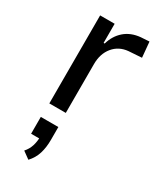

<svg xmlns="http://www.w3.org/2000/svg" viewBox="-201 -578 790 939"><g transform="rotate(30 194.5 -108.5)"><path d="M79 0V-497H161V-389H167Q181 -438 216 -468.5Q251 -499 305 -504L352 -507L360 -420L286 -415Q234 -410 203 -372Q172 -334 172 -276V0ZM128 290 88 261Q106 241 114 216Q122 191 122 161L136 173H76V78H175V151Q175 193 164.5 227.5Q154 262 128 290Z"/></g></svg>

Font: Nunito Sans 7pt Condensed Medium
Style: Regular
Weight: 500
Width: 3
Designer: Vernon Adams
Foundry: Vernon Adams
Version: Version 3.101;gftools[0.9.27]